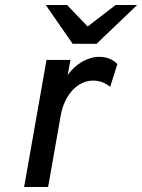

<svg xmlns="http://www.w3.org/2000/svg" viewBox="-20 -752 572 772"><path d="M77 0 167 -511H263.5L252 -450Q276 -484 310.2 -503.8Q344.5 -523.5 379.5 -523.5Q423.5 -523.5 452 -494.5L423 -403Q407.5 -415.5 390 -421.8Q372.5 -428 354 -428Q323 -428 296.2 -410.2Q269.5 -392.5 250.5 -361Q231.5 -329.5 224 -287L173.5 0ZM272 -576 164 -732H249.5L332.5 -645.5L445 -732H531.5L368.5 -576Z"/></svg>

Font: Overpass Medium
Style: Italic
Weight: 500
Italic angle: -10°
Designer: Delve Withrington, Dave Bailey, Thomas Jockin
Foundry: Delve Fonts LLC
Version: Version 4.000